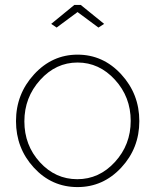

<svg xmlns="http://www.w3.org/2000/svg" viewBox="-20 -750 630 780"><path d="M210 -638 188 -653 282 -730H308L403 -653L380 -638L295 -701ZM295 10Q190 10 117.5 -69Q45 -148 45 -258Q45 -368 118.5 -448Q192 -528 295 -528Q399 -528 472.5 -448Q546 -368 546 -258Q546 -148 472.5 -69Q399 10 295 10ZM143 -425Q79 -354 79 -257Q79 -160 142 -91Q205 -22 294 -22Q383 -22 447 -92Q511 -162 511 -259Q511 -356 447 -426Q383 -496 295 -496Q207 -496 143 -425Z"/></svg>

Font: Raleway
Style: ExtraLight
Weight: 200
Designer: Matt McInerney, Pablo Impallari, Rodrigo Fuenzalida
Foundry: Matt McInerney, Pablo Impallari, Rodrigo Fuenzalida
Version: Version 2.001